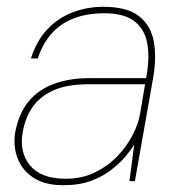

<svg xmlns="http://www.w3.org/2000/svg" viewBox="-20 -533 532 565"><path d="M166 12Q112 12 78.5 -10Q45 -32 31.5 -68Q18 -104 25 -145Q36 -201 65 -235.5Q94 -270 139.5 -286.5Q185 -303 242 -303H410Q421 -362 413.5 -404.5Q406 -447 375.5 -470.5Q345 -494 287 -494Q212 -494 163 -461.5Q114 -429 91 -361H71Q88 -414 120 -447.5Q152 -481 194.5 -497Q237 -513 284 -513Q354 -513 389 -485.5Q424 -458 432.5 -411Q441 -364 431 -306L377 0H361L375 -108Q367 -94 350.5 -74Q334 -54 308.5 -34Q283 -14 248.5 -1Q214 12 166 12ZM173 -7Q221 -7 259 -25.5Q297 -44 325 -73Q353 -102 370 -135Q387 -168 392 -197L407 -285H240Q175 -285 135 -266Q95 -247 74.5 -216Q54 -185 47 -145Q36 -85 68.5 -46Q101 -7 173 -7Z"/></svg>

Font: DM Sans 17pt Thin
Style: Italic
Weight: 250
Italic angle: -10°
Version: Version 4.004;gftools[0.9.30]